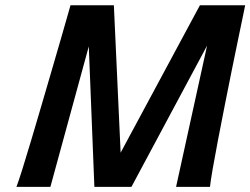

<svg xmlns="http://www.w3.org/2000/svg" viewBox="-20 -726 973 746"><path d="M448.7 -132.8 756.8 -705.6H887.2L793.5 -565.4L490.7 0H346.7L324.2 -565.4L300.3 -705.6H422.4ZM253.9 -705.6H383.3L335 -582.5L175.8 0H43.9Q51.8 -20.5 66.9 -68.6Q82 -116.7 101.3 -181.4Q120.6 -246.1 141.6 -317.9Q162.6 -389.6 182.6 -458.3Q202.6 -526.9 218.8 -582.8Q234.9 -638.7 244.4 -672.1Q253.9 -705.6 253.9 -705.6ZM795.9 0H664.1L792 -582.5L800.8 -705.6H932.6Q932.6 -705.6 925.8 -672.1Q918.9 -638.7 907.2 -582.8Q895.5 -526.9 881.6 -458.3Q867.7 -389.6 853.5 -317.9Q839.4 -246.1 826.9 -181.4Q814.5 -116.7 806.2 -68.6Q797.9 -20.5 795.9 0Z"/></svg>

Font: Andika
Style: Bold Italic
Weight: 700
Italic angle: -14°
Designer: Victor Gaultney, Annie Olsen, Julie Remington, Don Collingsworth, Eric Hays, Becca Hirsbrunner
Foundry: SIL International
Version: Version 6.101